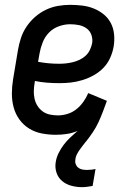

<svg xmlns="http://www.w3.org/2000/svg" viewBox="-20 -548 540 792"><path d="M318 224Q295 224 273.5 218Q252 212 236 198.5Q220 185 213 164Q206 143 210 120Q213 101 222 83Q231 65 243 49Q255 33 270 19Q285 5 300 -8Q279 1 256 4.5Q233 8 211 8Q181 8 152.5 2.5Q124 -3 100.5 -17.5Q77 -32 60.5 -54.5Q44 -77 36.5 -104.5Q29 -132 29 -161.5Q29 -191 34 -221L54 -341Q58 -365 66 -390Q74 -415 89 -437.5Q104 -460 124.5 -478Q145 -496 169 -507.5Q193 -519 218.5 -523.5Q244 -528 269 -528Q294 -528 319 -525Q344 -522 366.5 -513Q389 -504 407.5 -489Q426 -474 437 -453Q448 -432 450.5 -407Q453 -382 449 -357Q445 -333 434.5 -309.5Q424 -286 406.5 -268Q389 -250 366.5 -237.5Q344 -225 319.5 -217.5Q295 -210 271.5 -207.5Q248 -205 225 -205Q199 -205 173.5 -207Q148 -209 124 -214L123 -207Q120 -190 119.5 -173.5Q119 -157 122.5 -141Q126 -125 134.5 -111.5Q143 -98 156 -88.5Q169 -79 185.5 -75.5Q202 -72 219 -72Q238 -72 258 -78Q278 -84 294.5 -97Q311 -110 323.5 -127.5Q336 -145 344 -164L421 -132Q413 -110 404.5 -87.5Q396 -65 386 -43.5Q376 -22 362.5 -2Q349 18 334 37L332 38V39Q326 47 319.5 55Q313 63 307 72Q301 81 296.5 90Q292 99 291 109Q289 119 292 128Q295 137 302 143Q309 149 318.5 151Q328 153 338 153Q347 153 356.5 152Q366 151 374 149L362 219Q351 221 340 222.5Q329 224 318 224ZM224 -285Q238 -285 252 -286.5Q266 -288 280.5 -291.5Q295 -295 308.5 -301.5Q322 -308 333 -318Q344 -328 350.5 -341.5Q357 -355 360 -369Q363 -387 357 -404Q351 -421 337 -431Q323 -441 305.5 -444.5Q288 -448 269 -448Q246 -448 222.5 -439.5Q199 -431 182 -413.5Q165 -396 156 -373Q147 -350 143 -327L137 -293Q159 -289 180.5 -287Q202 -285 224 -285Z"/></svg>

Font: Iosevka Term Curly Medium
Style: Italic
Weight: 500
Italic angle: -9°
Designer: Belleve Invis
Foundry: Belleve Invis
Version: Version 32.3.0